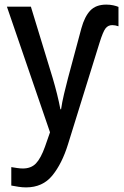

<svg xmlns="http://www.w3.org/2000/svg" viewBox="-20 -568 540 833"><path d="M93 245Q77 245 61 242.5Q45 240 29 237V157Q41 159 54.5 161Q68 163 79 163Q115 163 136 141Q157 119 175 69L197 6L10 -539H114L209 -228Q219 -194 227.5 -160Q236 -126 242 -94H245Q249 -123 258 -161Q267 -199 275 -229L333 -445Q347 -496 371.5 -522Q396 -548 441 -548Q457 -548 471 -545Q485 -542 494 -538V-454Q480 -459 467 -459Q449 -459 438 -445Q427 -431 412 -383L275 58Q249 142 207 193.5Q165 245 93 245Z"/></svg>

Font: Noto Sans Mono ExtraCondensed Medium
Style: Regular
Weight: 500
Width: 2
Designer: Monotype Design Team
Foundry: Monotype Imaging Inc.
Version: Version 2.014